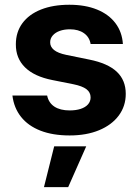

<svg xmlns="http://www.w3.org/2000/svg" viewBox="-20 -557 579 804"><path d="M272.6 -434.3Q249.2 -434.3 230.4 -427.7Q211.7 -421 200.9 -408.5Q190.1 -396 190.1 -380.2Q189.6 -361.6 205.9 -348Q222.3 -334.4 258.3 -327L354 -307.5Q431.3 -292 469 -256.6Q506.6 -221.2 506.6 -163.9Q506.6 -112.5 477.2 -73Q447.8 -33.6 394.9 -11.7Q341.9 10.2 271.5 10.2Q200.9 10.2 149.4 -9.9Q97.8 -30.1 68.1 -67.6Q38.3 -105.2 32 -156.9H177.4Q183.6 -126.6 207.7 -110.6Q231.9 -94.6 271.8 -94.6Q297.8 -94.6 317.6 -101Q337.5 -107.5 348.5 -119.9Q359.4 -132.4 359.4 -149.1Q359.4 -170.2 342 -183.5Q324.6 -196.7 287.5 -204.2L199.6 -221.7Q123.7 -236.6 84.8 -274.9Q45.9 -313.2 46.4 -371.5Q46.4 -422.5 73.8 -459.8Q101.2 -497.1 151.7 -517.1Q202.2 -537.1 270.4 -537.1Q336.8 -537.1 386.1 -517.1Q435.4 -497.1 463.4 -460Q491.4 -422.8 494.6 -372.7H359.5Q354.6 -401.8 331.6 -418Q308.6 -434.3 272.6 -434.3ZM206.9 55.7H341.1L265.5 226.6H164.1Z"/></svg>

Font: Pretendard Std Variable
Style: Regular
Weight: 400
Designer: Base glyphs from Inter by Rasmus Andersson; Hangeul glyphs from Noto Sans CJK(Source Han Sans) by Jang Soo-young and Kan
Foundry: Kil Hyung-jin
Version: Version 1.309;Glyphs 3.2 (3225)